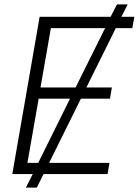

<svg xmlns="http://www.w3.org/2000/svg" viewBox="-20 -787 627 868"><path d="M466.3 0H176.8L146.5 61H97.2L127.9 0H35.6L159.2 -710.9H480L508.8 -767.1H557.1L528.8 -710.9H587.4L578.1 -659.7H503.4L370.6 -391.6H485.8L477.1 -340.8H345.7L202.1 -50.8H475.1ZM163.1 -391.6H321.8L455.1 -659.7H210ZM104 -50.8H152.8L296.4 -340.8H154.8Z"/></svg>

Font: Roboto Light
Style: Italic
Weight: 300
Italic angle: -12°
Designer: Google
Version: Version 2.134; 2016; ttfautohint (v1.6)